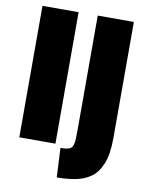

<svg xmlns="http://www.w3.org/2000/svg" viewBox="-97 -797 807 1047"><g transform="rotate(10 306.0 -274.0)"><path d="M52 -728H252V0H52ZM283 18Q318 18 333.5 11Q349 4 353.5 -17.5Q358 -39 358 -83V-728H558V-85Q558 5 536 58.5Q514 112 476.5 137.5Q439 163 391 171.5Q343 180 291 180Z"/></g></svg>

Font: Murecho Black
Style: Regular
Weight: 900
Designer: Neil Summerour
Foundry: Positype
Version: Version 1.010; ttfautohint (v1.8.3)